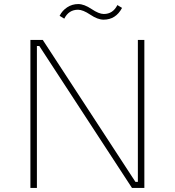

<svg xmlns="http://www.w3.org/2000/svg" viewBox="-20 -927 862 947"><path d="M491 -830Q462 -830 425.5 -854.5Q389 -879 365 -879Q319 -879 297 -835L274 -849Q287 -875 311.5 -891Q336 -907 366 -907Q395 -907 431.5 -882.5Q468 -858 492 -858Q537 -858 559 -902L582 -888Q551 -830 491 -830ZM130 0V-730H191L648 -30H660V-730H692V0H631L174 -700H162V0Z"/></svg>

Font: Sora Thin
Style: Regular
Weight: 32
Designer: Jonathan Barnbrook, Julián Moncada
Foundry: Barnbrook Fonts
Version: Version 2.000